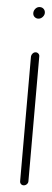

<svg xmlns="http://www.w3.org/2000/svg" viewBox="-20 -539 150 558"><path d="M110.4 -503Q110.4 -495.9 104.8 -490.4Q99.3 -484.8 91.9 -484.8Q85.6 -484.8 81.1 -489.1Q76.7 -493.3 76.7 -499.6Q76.7 -507 82 -512.8Q87.4 -518.5 94.4 -518.5Q101.5 -518.5 105.9 -514.1Q110.4 -509.6 110.4 -503ZM83.3 -387Q88.1 -387 91.5 -383.3Q94.8 -379.6 94.1 -374.8L62.6 -12.2Q62.2 -7.4 58.3 -3.9Q54.4 -0.4 49.3 -0.4Q44.1 -0.4 41.1 -3.9Q38.1 -7.4 38.5 -12.2L70 -374.8Q70.7 -379.6 74.6 -383.3Q78.5 -387 83.3 -387Z"/></svg>

Font: 26F Galaxy Sans Thin
Style: Italic
Weight: 100
Italic angle: -4.99998°
Designer: C₂₉H₂₅N₃O₅
Version: Version 1.200